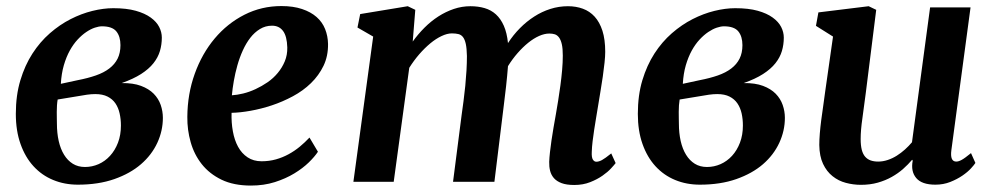

<svg xmlns="http://www.w3.org/2000/svg" viewBox="-20 -588 3212 621"><path d="M31.2 -219.7Q31.2 -279.8 45.9 -328.4Q60.5 -377 85 -414.8Q109.4 -452.6 141.4 -480.5Q173.3 -508.3 208.3 -526.1Q243.2 -543.9 278.8 -552.7Q314.5 -561.5 346.2 -561.5Q389.2 -561.5 418.9 -553.2Q448.7 -544.9 467.5 -531.2Q486.3 -517.6 494.9 -500.7Q503.4 -483.9 503.4 -466.3Q503.4 -443.8 497.3 -423.1Q491.2 -402.3 476.3 -383.5Q461.4 -364.7 436.3 -348.6Q411.1 -332.5 373.5 -319.3Q410.6 -319.8 436 -310.3Q461.4 -300.8 477.1 -284.9Q492.7 -269 499.8 -248.5Q506.8 -228 506.8 -207Q506.8 -165 488.8 -126Q470.7 -86.9 436 -56.9Q401.4 -26.9 349.9 -8.8Q298.3 9.3 231.9 9.3Q188.5 9.3 151.9 -5.9Q115.2 -21 88.4 -50.3Q61.5 -79.6 46.4 -122.3Q31.2 -165 31.2 -219.7ZM231 -328.6Q264.2 -335 290 -344Q315.9 -353 333.5 -366.5Q351.1 -379.9 360.4 -398.4Q369.6 -417 369.6 -441.9Q369.6 -470.2 356.2 -486.6Q342.8 -502.9 309.6 -502.9Q299.8 -502.9 286.6 -498.5Q273.4 -494.1 259.3 -484.6Q245.1 -475.1 231.2 -460.2Q217.3 -445.3 205.8 -424.6Q194.3 -403.8 186.5 -377Q178.7 -350.1 176.8 -316.9ZM164.1 -188Q164.1 -157.7 169.9 -131.8Q175.8 -106 187.3 -87.4Q198.7 -68.8 215.6 -58.3Q232.4 -47.9 254.9 -47.9Q277.8 -47.9 298.8 -57.1Q319.8 -66.4 335.9 -84Q352.1 -101.6 361.6 -126.5Q371.1 -151.4 371.1 -182.1Q371.1 -202.6 366.9 -221.2Q362.8 -239.7 353.3 -253.7Q343.8 -267.6 327.9 -275.6Q312 -283.7 288.1 -283.7Q281.7 -283.7 275.1 -283.2Q268.6 -282.7 261.2 -281.7L166.5 -266.1Q165 -257.8 164.3 -247.3Q163.6 -236.8 163.6 -226.1Q163.6 -215.3 163.8 -205.3Q164.1 -195.3 164.1 -188Z M585.9 -210Q586.4 -284.2 609.9 -349.4Q633.3 -414.6 674.3 -463.4Q715.3 -512.2 770.5 -540.3Q825.7 -568.4 890.1 -568.4Q928.7 -568.4 957 -558.8Q985.4 -549.3 1003.9 -533Q1022.5 -516.6 1031.5 -494.1Q1040.5 -471.7 1041 -445.8Q1041.5 -406.7 1026.4 -375.2Q1011.2 -343.8 985.8 -319.1Q960.4 -294.4 927.2 -276.6Q894 -258.8 859.4 -247.3Q824.7 -235.8 790.5 -229.7Q756.3 -223.6 729 -223.1Q728 -191.4 733.2 -163.1Q738.3 -134.8 750 -113.3Q761.7 -91.8 780.8 -79.1Q799.8 -66.4 826.2 -66.4Q850.6 -66.4 872.3 -72.5Q894 -78.6 913.3 -89.1Q932.6 -99.6 949.5 -113.5Q966.3 -127.4 981 -143.1L1008.3 -97.2Q998 -81.5 978.8 -62.7Q959.5 -43.9 931.9 -27.1Q904.3 -10.3 868.9 1Q833.5 12.2 791.5 12.2Q735.8 12.2 696.5 -6.8Q657.2 -25.9 632.6 -57.1Q607.9 -88.4 596.7 -128.2Q585.4 -168 585.9 -210ZM730 -279.8Q746.6 -280.8 766.6 -285.6Q786.6 -290.5 806.6 -299.8Q826.7 -309.1 845.5 -322Q864.3 -335 878.4 -352.1Q892.6 -369.1 901.1 -389.6Q909.7 -410.2 909.2 -434.6Q908.2 -470.7 895.5 -487.8Q882.8 -504.9 859.9 -504.9Q838.4 -504.9 820.8 -494.1Q803.2 -483.4 789.6 -465.8Q775.9 -448.2 765.4 -425Q754.9 -401.9 747.8 -376.7Q740.7 -351.6 736.3 -326.4Q731.9 -301.3 730 -279.8Z M1187 -469.7 1136.2 -499 1145 -542.5 1298.8 -567.9 1323.2 -556.2 1314.9 -453.6Q1332 -477.5 1353 -498.5Q1374 -519.5 1397.9 -534.9Q1421.9 -550.3 1448 -559.1Q1474.1 -567.9 1501.5 -567.9Q1526.4 -567.9 1547.4 -561.8Q1568.4 -555.7 1584 -541.5Q1599.6 -527.3 1609.6 -504.6Q1619.6 -481.9 1623 -448.7Q1640.1 -475.1 1661.6 -496.8Q1683.1 -518.6 1707.8 -534.4Q1732.4 -550.3 1760 -559.1Q1787.6 -567.9 1816.9 -567.9Q1843.3 -567.9 1865.2 -559.8Q1887.2 -551.8 1903.3 -534.2Q1919.4 -516.6 1928.5 -488.5Q1937.5 -460.4 1937.5 -420.4Q1937.5 -406.2 1935.3 -385.3Q1933.1 -364.3 1929.7 -340.6Q1926.3 -316.9 1922.1 -292.2Q1918 -267.6 1914.6 -246.6Q1911.6 -227.5 1908.2 -208Q1904.8 -188.5 1901.9 -168.9Q1898.9 -149.4 1896.7 -131.1Q1894.5 -112.8 1894 -96.7Q1893.1 -79.1 1897.5 -72Q1901.9 -64.9 1908.7 -64.9Q1917 -64.9 1927 -70.3Q1937 -75.7 1957 -91.8L1971.2 -60.5Q1967.3 -55.2 1956.5 -43.5Q1945.8 -31.7 1928.7 -19.8Q1911.6 -7.8 1888.7 1.2Q1865.7 10.3 1837.4 10.3Q1812.5 10.3 1796.6 4.4Q1780.8 -1.5 1771.7 -11.7Q1762.7 -22 1759.3 -35.4Q1755.9 -48.8 1756.3 -64.5Q1756.8 -78.1 1758.8 -95.9Q1760.7 -113.8 1763.7 -133.8Q1766.6 -153.8 1770.3 -175.3Q1773.9 -196.8 1777.8 -217.8Q1781.2 -237.8 1785.2 -262Q1789.1 -286.1 1792.5 -311.3Q1795.9 -336.4 1798.1 -361.3Q1800.3 -386.2 1800.3 -408.2Q1800.3 -431.2 1797.1 -445.1Q1793.9 -459 1788.1 -466.8Q1782.2 -474.6 1774.4 -477.1Q1766.6 -479.5 1756.8 -479.5Q1741.2 -479.5 1723.6 -471.7Q1706.1 -463.9 1688.5 -449.7Q1670.9 -435.5 1654.1 -416.3Q1637.2 -397 1623 -374Q1620.6 -342.8 1616.9 -309.3Q1613.3 -275.9 1609.4 -246.6L1579.1 0H1445.3L1473.1 -216.3Q1476.1 -236.8 1479.2 -261Q1482.4 -285.2 1484.9 -310.3Q1487.3 -335.4 1488.8 -360.1Q1490.2 -384.8 1490.2 -406.7Q1489.7 -431.2 1486.6 -445.8Q1483.4 -460.4 1477.5 -468Q1471.7 -475.6 1462.6 -477.8Q1453.6 -480 1441.4 -480Q1426.3 -480 1408.2 -471.4Q1390.1 -462.9 1371.8 -447.8Q1353.5 -432.6 1335.9 -412.4Q1318.4 -392.1 1303.7 -368.7L1253.4 0H1123Z M2043 -219.7Q2043 -279.8 2057.6 -328.4Q2072.3 -377 2096.7 -414.8Q2121.1 -452.6 2153.1 -480.5Q2185.1 -508.3 2220 -526.1Q2254.9 -543.9 2290.5 -552.7Q2326.2 -561.5 2357.9 -561.5Q2400.9 -561.5 2430.7 -553.2Q2460.4 -544.9 2479.2 -531.2Q2498 -517.6 2506.6 -500.7Q2515.1 -483.9 2515.1 -466.3Q2515.1 -443.8 2509 -423.1Q2502.9 -402.3 2488 -383.5Q2473.1 -364.7 2448 -348.6Q2422.9 -332.5 2385.3 -319.3Q2422.4 -319.8 2447.8 -310.3Q2473.1 -300.8 2488.8 -284.9Q2504.4 -269 2511.5 -248.5Q2518.6 -228 2518.6 -207Q2518.6 -165 2500.5 -126Q2482.4 -86.9 2447.8 -56.9Q2413.1 -26.9 2361.6 -8.8Q2310.1 9.3 2243.7 9.3Q2200.2 9.3 2163.6 -5.9Q2127 -21 2100.1 -50.3Q2073.2 -79.6 2058.1 -122.3Q2043 -165 2043 -219.7ZM2242.7 -328.6Q2275.9 -335 2301.8 -344Q2327.6 -353 2345.2 -366.5Q2362.8 -379.9 2372.1 -398.4Q2381.3 -417 2381.3 -441.9Q2381.3 -470.2 2367.9 -486.6Q2354.5 -502.9 2321.3 -502.9Q2311.5 -502.9 2298.3 -498.5Q2285.2 -494.1 2271 -484.6Q2256.8 -475.1 2242.9 -460.2Q2229 -445.3 2217.5 -424.6Q2206.1 -403.8 2198.2 -377Q2190.4 -350.1 2188.5 -316.9ZM2175.8 -188Q2175.8 -157.7 2181.6 -131.8Q2187.5 -106 2199 -87.4Q2210.4 -68.8 2227.3 -58.3Q2244.1 -47.9 2266.6 -47.9Q2289.6 -47.9 2310.5 -57.1Q2331.5 -66.4 2347.7 -84Q2363.8 -101.6 2373.3 -126.5Q2382.8 -151.4 2382.8 -182.1Q2382.8 -202.6 2378.7 -221.2Q2374.5 -239.7 2365 -253.7Q2355.5 -267.6 2339.6 -275.6Q2323.7 -283.7 2299.8 -283.7Q2293.5 -283.7 2286.9 -283.2Q2280.3 -282.7 2272.9 -281.7L2178.2 -266.1Q2176.8 -257.8 2176 -247.3Q2175.3 -236.8 2175.3 -226.1Q2175.3 -215.3 2175.5 -205.3Q2175.8 -195.3 2175.8 -188Z M2629.9 -119.1Q2629.9 -135.7 2631.6 -156.5Q2633.3 -177.2 2636.2 -199.7Q2639.2 -222.2 2642.6 -245.6Q2646 -269 2648.9 -291.5L2674.3 -469.7L2619.1 -504.4L2627 -547.9L2789.6 -567.9L2814 -556.2L2780.3 -287.6Q2774.9 -243.7 2769.3 -205.3Q2763.7 -167 2763.7 -138.7Q2763.7 -117.7 2767.3 -103.5Q2771 -89.4 2778.3 -81.1Q2785.6 -72.8 2796.1 -69.1Q2806.6 -65.4 2820.3 -65.4Q2835.9 -65.4 2851.3 -70.6Q2866.7 -75.7 2880.6 -84.5Q2894.5 -93.3 2907 -104.5Q2919.4 -115.7 2929.7 -127.9L2988.3 -564H3119.1L3057.1 -102.5Q3052.2 -65.4 3072.8 -65.4Q3076.7 -65.4 3080.8 -66.7Q3085 -67.9 3090.3 -70.8Q3095.7 -73.7 3103 -79.1Q3110.4 -84.5 3120.6 -92.8L3134.8 -61Q3131.3 -55.2 3120.6 -43.5Q3109.9 -31.7 3092.8 -20Q3075.7 -8.3 3053.5 0.5Q3031.2 9.3 3005.4 9.3Q2961.4 9.3 2943.4 -12.2Q2925.3 -33.7 2932.1 -68.4L2930.2 -71.3Q2917.5 -56.2 2901.1 -41.7Q2884.8 -27.3 2864.5 -15.9Q2844.2 -4.4 2819.3 2.7Q2794.4 9.8 2764.6 9.8Q2739.7 9.8 2715.8 3.4Q2691.9 -2.9 2672.9 -18.1Q2653.8 -33.2 2642.1 -57.9Q2630.4 -82.5 2629.9 -119.1Z"/></svg>

Font: Merriweather Bold
Style: Italic
Weight: 700
Italic angle: -7°
Designer: Eben Sorkin ( eben@eyebytes.com )
Foundry: Eben Sorkin ( eben@eyebytes.com )
Version: Version 1.5; ttfautohint (v0.97) -l 13 -r 13 -G 200 -x 24 -f